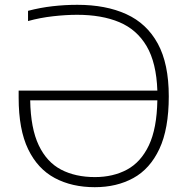

<svg xmlns="http://www.w3.org/2000/svg" viewBox="-20 -769 784 798"><path d="M374 9Q279 9 207.8 -29Q136.5 -67 97 -148.8Q57.5 -230.5 57.5 -363V-392.5H634Q630 -508 589.5 -577Q549 -646 476 -676.8Q403 -707.5 300.5 -707.5Q255 -707.5 201 -701.5Q147 -695.5 96.5 -681.5V-724Q148 -737.5 199 -743.2Q250 -749 301.5 -749Q420 -749 505 -710.2Q590 -671.5 635.8 -587.8Q681.5 -504 681.5 -368.5Q681.5 -233.5 642.5 -150.2Q603.5 -67 534.2 -29Q465 9 374 9ZM374.5 -33Q450 -33 507.8 -64Q565.5 -95 598.8 -165Q632 -235 634 -352H105.5Q107.5 -235.5 141 -165.2Q174.5 -95 234 -64Q293.5 -33 374.5 -33Z"/></svg>

Font: Encode Sans SmExp XLt
Style: Regular
Weight: 200
Width: 6
Designer: Multiple Designers
Foundry: Impallari Type
Version: Version 3.002; ttfautohint (v1.8.3) -l 8 -r 50 -G 200 -x 14 